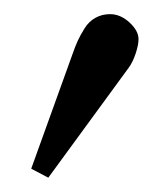

<svg xmlns="http://www.w3.org/2000/svg" viewBox="-20 -119 232 270"><path d="M134.8 -99.1Q149.4 -99.1 162.1 -87.4Q174.8 -75.7 174.8 -64Q174.8 -55.7 170.7 -43.5Q166.5 -31.2 161.1 -23.9L47.9 130.9L23.9 118.2L82 -43Q85.9 -54.2 89.4 -61.8Q92.8 -69.3 98.9 -79.1Q105 -88.9 114.3 -94Q123.5 -99.1 134.8 -99.1Z"/></svg>

Font: Linux Libertine G
Style: Bold
Weight: 700
Designer: Philipp H. Poll
Foundry: Philipp H. Poll
Version: Version 5.0.3